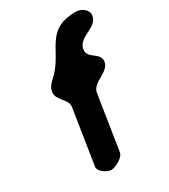

<svg xmlns="http://www.w3.org/2000/svg" viewBox="-186 -844 826 936"><g transform="rotate(-30 227.5 -376.5)"><path d="M99 -473C92 -426 153 -406 146 -360L98 -53C94 -25 138 1 160 1C182 1 234 -25 238 -53L286 -360C295 -415 385 -418 394 -473C402 -525 327 -523 335 -577C345 -641 445 -634 455 -697C460 -731 424 -754 394 -754C231 -754 237 -644 159 -553C135 -524 105 -510 99 -473Z"/></g></svg>

Font: Asimov Print
Style: Regular
Weight: 500
Designer: Google
Version: Version 2.000980: 2014